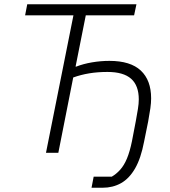

<svg xmlns="http://www.w3.org/2000/svg" viewBox="-20 -718 797 902"><path d="M410 164 420 112H505Q526 100 544.5 79.5Q563 59 576.5 26.5Q590 -6 600 -55L618 -149Q624 -182 628 -206.5Q632 -231 632 -251Q632 -316 596 -348Q560 -380 485 -380Q439 -380 399.5 -373.5Q360 -367 324 -354L254 0H196L325 -646H98L108 -698H621L610 -646H383L335 -405H338Q371 -418 412 -425Q453 -432 494 -432Q593 -432 641.5 -386.5Q690 -341 690 -256Q690 -235 686.5 -210Q683 -185 676 -147L657 -53Q642 26 614.5 73.5Q587 121 548.5 142.5Q510 164 462 164Z"/></svg>

Font: IBM Plex Sans Light
Style: Italic
Weight: 300
Italic angle: -11.31°
Designer: Mike Abbink, Paul van der Laan, Pieter van Rosmalen
Foundry: Bold Monday
Version: Version 3.201